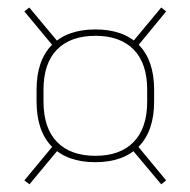

<svg xmlns="http://www.w3.org/2000/svg" viewBox="-20 -567 508 512"><path d="M234 -134.5Q159 -134.5 118.2 -176.2Q77.5 -218 77.5 -296.5V-327.5Q77.5 -406 118.5 -447.2Q159.5 -488.5 234.5 -488.5Q309.5 -488.5 350.2 -447.2Q391 -406 391 -327.5V-296.5Q391 -218 350 -176.2Q309 -134.5 234 -134.5ZM234.5 -151.5Q300.5 -151.5 336.5 -188.5Q372.5 -225.5 372.5 -296.5V-327.5Q372.5 -398 336.5 -434.8Q300.5 -471.5 234.5 -471.5Q168 -471.5 132 -434.8Q96 -398 96 -327.5V-296.5Q96 -225.5 132 -188.5Q168 -151.5 234.5 -151.5ZM344 -181.5 423 -86 410 -75.5 330.5 -170ZM137.5 -170.5 58.5 -75.5 45 -86 125 -182.5ZM123.5 -442 45 -536.5 58 -547 137 -452.5ZM330.5 -451.5 410 -547 423 -536.5 344.5 -441Z"/></svg>

Font: Anek Gurmukhi Medium Thin
Style: Regular
Weight: 250
Version: Version 1.003